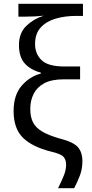

<svg xmlns="http://www.w3.org/2000/svg" viewBox="-20 -780 481 1002"><path d="M283 202Q301 166 313 136.5Q325 107 325 79Q325 54 311.5 38.5Q298 23 246 11Q149 -13 100 -61Q51 -109 51 -200Q51 -284 93 -332.5Q135 -381 193 -396V-401Q140 -415 109.5 -448.5Q79 -482 79 -545Q79 -608 117.5 -645Q156 -682 208 -698Q192 -696 164 -694.5Q136 -693 109 -693H76V-760H413V-697H378Q318 -697 269.5 -682.5Q221 -668 192 -636Q163 -604 163 -550Q163 -499 197 -466Q231 -433 317 -433H398V-366H313Q249 -366 211 -345.5Q173 -325 155.5 -290Q138 -255 138 -212Q138 -171 151.5 -143Q165 -115 198.5 -94.5Q232 -74 292 -57Q363 -39 386.5 -12Q410 15 410 61Q410 101 397.5 134.5Q385 168 367 202Z"/></svg>

Font: Noto Sans SemiCondensed
Style: Regular
Weight: 400
Width: 4
Designer: Monotype Design Team
Foundry: Monotype Imaging Inc.
Version: Version 2.013; ttfautohint (v1.8.4.7-5d5b)